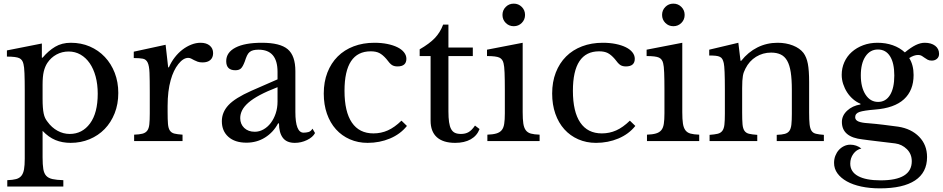

<svg xmlns="http://www.w3.org/2000/svg" viewBox="-20 -775 5180 1055"><path d="M210 -458H214Q246 -496 283 -518Q320 -540 369 -540Q426 -540 473.5 -519.5Q521 -499 556 -462Q591 -425 610.5 -374.5Q630 -324 630 -264Q630 -203 610 -152.5Q590 -102 555 -66Q520 -30 472 -10Q424 10 368 10Q322 10 284.5 -5.5Q247 -21 214 -56V90Q214 130 218 154Q222 178 234 191Q246 204 268.5 209Q291 214 328 215V250H20V215Q50 214 68.5 209Q87 204 97.5 191Q108 178 112 155.5Q116 133 116 97V-277Q116 -335 114.5 -372Q113 -409 109 -423Q104 -447 86 -455.5Q68 -464 18 -464V-498L210 -536ZM240 -429Q227 -409 220.5 -382Q214 -355 214 -310V-232Q214 -205 215.5 -185.5Q217 -166 220 -151.5Q223 -137 228 -126.5Q233 -116 241 -106Q264 -74 296 -56.5Q328 -39 363 -39Q432 -39 474.5 -96.5Q517 -154 517 -260Q517 -312 505.5 -354.5Q494 -397 473 -427.5Q452 -458 422.5 -475Q393 -492 357 -492Q321 -492 290.5 -475.5Q260 -459 240 -429Z M901 -159Q901 -118 903 -94Q905 -70 913.5 -57.5Q922 -45 938 -41Q954 -37 983 -35V0H717V-35Q746 -36 763 -40.5Q780 -45 789 -57Q798 -69 800.5 -91.5Q803 -114 803 -152V-269Q803 -337 801.5 -375Q800 -413 791.5 -431Q783 -449 765 -452.5Q747 -456 715 -456V-491L890 -529L904 -405H908Q921 -435 940.5 -460Q960 -485 983 -502.5Q1006 -520 1031.5 -530Q1057 -540 1082 -540Q1114 -540 1132.5 -524.5Q1151 -509 1151 -483Q1151 -459 1136 -445.5Q1121 -432 1093 -432Q1077 -432 1066 -436Q1055 -440 1046.5 -444.5Q1038 -449 1030.5 -453Q1023 -457 1014 -457Q987 -457 960 -423Q933 -389 918 -335Q901 -275 901 -193Z M1505 -296Q1448 -274 1408.5 -253Q1369 -232 1345 -211Q1321 -190 1310.5 -169Q1300 -148 1300 -126Q1300 -93 1322 -72Q1344 -51 1380 -51Q1405 -51 1428 -64Q1451 -77 1468 -99.5Q1485 -122 1495 -152Q1505 -182 1505 -217ZM1505 -339V-380Q1505 -502 1401 -502Q1384 -502 1372 -499Q1360 -496 1351.5 -489Q1343 -482 1337 -469Q1331 -456 1325 -437Q1314 -408 1303.5 -398.5Q1293 -389 1273 -389Q1223 -389 1223 -439Q1223 -487 1274 -513.5Q1325 -540 1419 -540Q1519 -540 1561 -504.5Q1603 -469 1603 -384V-160Q1603 -46 1648 -46Q1662 -46 1675 -49.5Q1688 -53 1697 -68L1711 -44Q1699 -21 1667 -5.5Q1635 10 1600 10Q1555 10 1534 -18Q1513 -46 1513 -97H1508Q1482 -48 1436.5 -19.5Q1391 9 1334 9Q1271 9 1235 -23Q1199 -55 1199 -109Q1199 -158 1235 -197Q1271 -236 1361 -276Z M2216 -83Q2180 -38 2123 -14Q2066 10 2000 10Q1947 10 1902.5 -9.5Q1858 -29 1826 -64.5Q1794 -100 1776.5 -150Q1759 -200 1759 -261Q1759 -325 1779 -376.5Q1799 -428 1835.5 -464.5Q1872 -501 1923.5 -520.5Q1975 -540 2037 -540Q2076 -540 2108 -533.5Q2140 -527 2163.5 -515.5Q2187 -504 2200 -487.5Q2213 -471 2213 -452Q2213 -410 2164 -410Q2146 -410 2134 -417.5Q2122 -425 2103 -451Q2083 -474 2064.5 -483.5Q2046 -493 2017 -493Q1873 -493 1873 -276Q1873 -161 1913.5 -101.5Q1954 -42 2032 -42Q2074 -42 2111 -58.5Q2148 -75 2186 -112Z M2286 -467V-504Q2340 -535 2369.5 -566Q2399 -597 2415 -640H2444V-514H2578V-467H2444V-163Q2444 -128 2447.5 -104Q2451 -80 2459 -65.5Q2467 -51 2480 -45Q2493 -39 2513 -39Q2538 -39 2555.5 -49.5Q2573 -60 2590 -85L2615 -66Q2601 -29 2566.5 -9.5Q2532 10 2481 10Q2415 10 2380.5 -21Q2346 -52 2346 -112V-467Z M2852 -159Q2852 -120 2855.5 -96.5Q2859 -73 2869 -59.5Q2879 -46 2897 -41Q2915 -36 2945 -35V0H2658V-35Q2688 -36 2707 -41.5Q2726 -47 2736.5 -59.5Q2747 -72 2750.5 -94.5Q2754 -117 2754 -152V-280Q2754 -338 2752.5 -375.5Q2751 -413 2747 -427Q2742 -450 2724 -458.5Q2706 -467 2656 -467V-502L2852 -540ZM2741 -693Q2741 -719 2759 -737Q2777 -755 2803 -755Q2829 -755 2847 -737Q2865 -719 2865 -693Q2865 -667 2847 -649Q2829 -631 2803 -631Q2777 -631 2759 -649Q2741 -667 2741 -693Z M3471 -83Q3435 -38 3378 -14Q3321 10 3255 10Q3202 10 3157.5 -9.5Q3113 -29 3081 -64.5Q3049 -100 3031.5 -150Q3014 -200 3014 -261Q3014 -325 3034 -376.5Q3054 -428 3090.5 -464.5Q3127 -501 3178.5 -520.5Q3230 -540 3292 -540Q3331 -540 3363 -533.5Q3395 -527 3418.5 -515.5Q3442 -504 3455 -487.5Q3468 -471 3468 -452Q3468 -410 3419 -410Q3401 -410 3389 -417.5Q3377 -425 3358 -451Q3338 -474 3319.5 -483.5Q3301 -493 3272 -493Q3128 -493 3128 -276Q3128 -161 3168.5 -101.5Q3209 -42 3287 -42Q3329 -42 3366 -58.5Q3403 -75 3441 -112Z M3729 -159Q3729 -120 3732.5 -96.5Q3736 -73 3746 -59.5Q3756 -46 3774 -41Q3792 -36 3822 -35V0H3535V-35Q3565 -36 3584 -41.5Q3603 -47 3613.5 -59.5Q3624 -72 3627.5 -94.5Q3631 -117 3631 -152V-280Q3631 -338 3629.5 -375.5Q3628 -413 3624 -427Q3619 -450 3601 -458.5Q3583 -467 3533 -467V-502L3729 -540ZM3618 -693Q3618 -719 3636 -737Q3654 -755 3680 -755Q3706 -755 3724 -737Q3742 -719 3742 -693Q3742 -667 3724 -649Q3706 -631 3680 -631Q3654 -631 3636 -649Q3618 -667 3618 -693Z M4058 -157Q4058 -116 4060 -92.5Q4062 -69 4070.5 -56.5Q4079 -44 4095.5 -40Q4112 -36 4141 -34V0H3879V-34Q3907 -36 3923.5 -40Q3940 -44 3949 -56Q3958 -68 3960.5 -90Q3963 -112 3963 -150V-283Q3963 -402 3957 -428Q3954 -441 3949.5 -449.5Q3945 -458 3936 -462.5Q3927 -467 3913 -468.5Q3899 -470 3877 -470V-502L4037 -540L4049 -441H4053Q4091 -489 4142 -514.5Q4193 -540 4253 -540Q4299 -540 4337 -525Q4375 -510 4395 -484Q4412 -461 4419 -424.5Q4426 -388 4426 -324V-157Q4426 -116 4428.5 -92.5Q4431 -69 4439 -56.5Q4447 -44 4463.5 -40Q4480 -36 4507 -34V0H4248V-34Q4276 -35 4292.5 -39.5Q4309 -44 4317.5 -56Q4326 -68 4328.5 -90.5Q4331 -113 4331 -150V-282Q4331 -339 4325 -378Q4319 -417 4305.5 -441Q4292 -465 4270 -475.5Q4248 -486 4217 -486Q4172 -486 4134.5 -463Q4097 -440 4076 -398Q4071 -388 4067.5 -379Q4064 -370 4062 -358Q4060 -346 4059 -330.5Q4058 -315 4058 -291Z M4805 -215Q4847 -215 4870.5 -253Q4894 -291 4894 -360Q4894 -429 4870.5 -466Q4847 -503 4804 -503Q4761 -503 4735.5 -465Q4710 -427 4710 -361Q4710 -295 4736 -255Q4762 -215 4805 -215ZM4750 -98Q4774 -96 4794 -94Q4814 -92 4833.5 -89.5Q4853 -87 4872.5 -84.5Q4892 -82 4915 -79Q4987 -68 5030.5 -23.5Q5074 21 5074 88Q5074 173 5008 216.5Q4942 260 4815 260Q4759 260 4712.5 250Q4666 240 4633 221.5Q4600 203 4581.5 177.5Q4563 152 4563 120Q4563 99 4570 81Q4577 63 4589 49.5Q4601 36 4617.5 28Q4634 20 4652 20Q4686 20 4713 41Q4686 47 4669 70.5Q4652 94 4652 124Q4652 169 4695 192.5Q4738 216 4819 216Q4990 216 4990 111Q4990 71 4963 44.5Q4936 18 4899 13Q4875 10 4849 7Q4823 4 4799 1Q4775 -2 4754 -4.5Q4733 -7 4720 -9Q4606 -21 4606 -105Q4606 -140 4635 -167Q4664 -194 4708 -201V-205Q4686 -214 4667 -230.5Q4648 -247 4634.5 -268Q4621 -289 4613 -313.5Q4605 -338 4605 -364Q4605 -401 4619.5 -433.5Q4634 -466 4660.5 -489.5Q4687 -513 4723 -526.5Q4759 -540 4802 -540Q4847 -540 4885.5 -526.5Q4924 -513 4952 -487Q4986 -515 5012 -527.5Q5038 -540 5061 -540Q5097 -540 5118.5 -523.5Q5140 -507 5140 -479Q5140 -462 5128.5 -452Q5117 -442 5100 -442Q5086 -442 5077 -447Q5068 -452 5060.5 -457.5Q5053 -463 5045 -468Q5037 -473 5025 -473Q5002 -473 4976 -456Q5000 -418 5000 -363Q5000 -278 4947 -229.5Q4894 -181 4788 -173Q4727 -168 4703 -160Q4679 -152 4679 -131Q4679 -115 4697 -107.5Q4715 -100 4750 -98Z"/></svg>

Font: SVN-Libre Baskerville
Style: Regular
Weight: 400
Designer: Pablo Impallari, Rodrigo Fuenzalida
Foundry: Pablo Impallari, Rodrigo Fuenzalida
Version: Version 1.000; ttfautohint (v1.8.4)